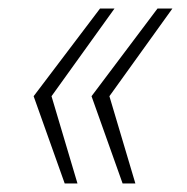

<svg xmlns="http://www.w3.org/2000/svg" viewBox="-20 -530 440 451"><path d="M132 -99 59 -304 215 -510H249L101 -304L162 -99ZM268 -99 195 -304 350 -510H385L237 -304L298 -99Z"/></svg>

Font: Saira Semi Condensed Thin
Style: Italic
Weight: 100
Width: 4
Italic angle: -12°
Designer: Hector Gatti with collaboration of the Omnibus-Type team
Foundry: Omnibus-Type
Version: Version 1.001; ttfautohint (v1.8)